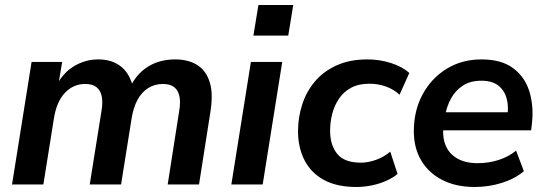

<svg xmlns="http://www.w3.org/2000/svg" viewBox="-20 -736 2177 766"><path d="M28 0 106 -489H228L211 -387H201Q229 -444 274.5 -471.5Q320 -499 372 -499Q428 -499 464 -469.5Q500 -440 512 -382L499 -388Q525 -442 571 -470.5Q617 -499 679 -499Q730 -499 765.5 -477.5Q801 -456 816 -410.5Q831 -365 820 -293L774 0H649L695 -294Q701 -330 695.5 -353.5Q690 -377 674 -389Q658 -401 630 -401Q597 -401 571 -384.5Q545 -368 528.5 -337.5Q512 -307 505 -263L463 0H338L385 -294Q391 -330 385.5 -353.5Q380 -377 364 -389Q348 -401 320 -401Q295 -401 274.5 -391.5Q254 -382 238 -364.5Q222 -347 211 -321.5Q200 -296 195 -263L153 0Z M991 -594 1011 -716H1150L1130 -594ZM903 0 981 -489H1106L1028 0Z M1402 10Q1324 10 1272.5 -18Q1221 -46 1195 -96.5Q1169 -147 1169 -213Q1169 -267 1185.5 -318.5Q1202 -370 1236 -410.5Q1270 -451 1322.5 -475Q1375 -499 1446 -499Q1495 -499 1540 -484.5Q1585 -470 1613 -445L1574 -358Q1552 -379 1520.5 -390.5Q1489 -402 1454 -402Q1411 -402 1381 -386Q1351 -370 1332.5 -342.5Q1314 -315 1305.5 -282Q1297 -249 1297 -214Q1297 -157 1325.5 -122Q1354 -87 1420 -87Q1448 -87 1479.5 -98Q1511 -109 1537 -131L1566 -42Q1547 -26 1519.5 -14Q1492 -2 1461.5 4Q1431 10 1402 10Z M1874 10Q1800 10 1745.5 -17.5Q1691 -45 1661 -95Q1631 -145 1631 -212Q1631 -294 1665.5 -358.5Q1700 -423 1761 -461Q1822 -499 1901 -499Q1981 -499 2028 -463.5Q2075 -428 2092.5 -369.5Q2110 -311 2102 -242L2099 -216H1731L1741 -288H2021L2004 -273Q2010 -313 2001 -344.5Q1992 -376 1967.5 -395Q1943 -414 1900 -414Q1856 -414 1826 -394Q1796 -374 1779 -342.5Q1762 -311 1756 -275L1751 -244Q1743 -195 1756.5 -159.5Q1770 -124 1803 -104.5Q1836 -85 1885 -85Q1929 -85 1968.5 -97.5Q2008 -110 2039 -135L2070 -53Q2035 -23 1982.5 -6.5Q1930 10 1874 10Z"/></svg>

Font: Nunito Sans 12pt ExtraLight
Style: Italic
Weight: 200
Italic angle: -9°
Designer: Vernon Adams
Foundry: Vernon Adams
Version: Version 3.101;gftools[0.9.27]